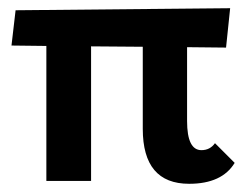

<svg xmlns="http://www.w3.org/2000/svg" viewBox="-20 -441 609 468"><path d="M504 -92 552 -44Q521 7 441 7Q328 7 328 -127V-327L202 -328V0H93V-329L8 -330L18 -416L541 -421L531 -325L436 -326V-146Q436 -75 471 -75Q492 -75 504 -92Z"/></svg>

Font: EauTest
Style: Bold
Weight: 700
Designer: Christian Thalmann (Catharsis Fonts)
Version: Version 0.001;PS 000.001;hotconv 1.0.88;makeotf.lib2.5.64775